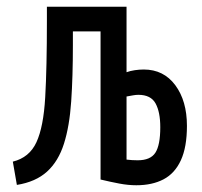

<svg xmlns="http://www.w3.org/2000/svg" viewBox="-20 -538 600 569"><path d="M384 11Q360 11 333.5 6Q307 1 278 -6V-445H196V-404Q196 -311 191 -237.5Q186 -164 169.5 -112Q153 -60 119.5 -29.5Q86 1 30 10L18 -59Q67 -71 88 -116.5Q109 -162 114 -250Q119 -338 119 -476V-518H355V-324Q366 -328 379.5 -330Q393 -332 406 -332Q465 -332 499.5 -285.5Q534 -239 534 -165Q534 -102 516 -63Q498 -24 464.5 -6.5Q431 11 384 11ZM388 -63Q426 -63 440.5 -85.5Q455 -108 455 -161Q455 -206 441 -231.5Q427 -257 390 -257Q383 -257 374.5 -255.5Q366 -254 355 -252V-65Q363 -64 371.5 -63.5Q380 -63 388 -63Z"/></svg>

Font: Ubuntu Sans Mono
Style: Regular
Weight: 400
Monospace: yes
Designer: Dalton Maag Ltd
Foundry: Dalton Maag Ltd
Version: Version 1.006